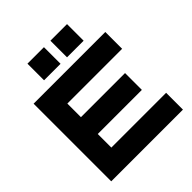

<svg xmlns="http://www.w3.org/2000/svg" viewBox="-246 -1096 1259 1259"><g transform="rotate(-45 383.0 -467.0)"><path d="M58 0V-720H723V-564H215V-438H624V-282H215V-156H723V0ZM428 -780V-934H582V-780ZM215 -780V-934H368V-780Z"/></g></svg>

Font: Orbitron Black
Style: Regular
Weight: 900
Designer: Matt McInerney
Foundry: The League of Moveable Type
Version: Version 2.001